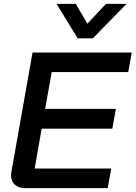

<svg xmlns="http://www.w3.org/2000/svg" viewBox="-20 -971 700 991"><path d="M37 -67Q37 -73 39 -85L148 -700H660L642 -599H247L213 -409H578L560 -307H195L159 -101H554L536 0H110Q76 0 56.5 -18Q37 -36 37 -67ZM272 -951H371L431 -849L527 -951H633L459 -773H381Z"/></svg>

Font: Bai Jamjuree SemiBold
Style: Italic
Weight: 600
Italic angle: -10°
Version: Version 1.000; ttfautohint (v1.6)